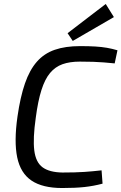

<svg xmlns="http://www.w3.org/2000/svg" viewBox="-20 -934 611 966"><path d="M383 -702Q428 -702 460 -700Q492 -698 518 -693.5Q544 -689 571 -681L557 -615Q528 -618 502.5 -620Q477 -622 449 -623Q421 -624 382 -624Q331 -624 294.5 -611Q258 -598 232 -567Q206 -536 188.5 -481Q171 -426 160 -342Q145 -237 152.5 -177Q160 -117 194.5 -92Q229 -67 294 -66Q360 -66 404 -69Q448 -72 491 -77L496 -10Q451 2 405 7Q359 12 293 12Q194 12 138.5 -25.5Q83 -63 66.5 -142.5Q50 -222 68 -348Q82 -446 105.5 -514Q129 -582 165.5 -623.5Q202 -665 255.5 -683.5Q309 -702 383 -702ZM512 -914 553 -848 346 -728 320 -767Z"/></svg>

Font: Exo 2
Style: Italic
Weight: 400
Italic angle: -8°
Designer: Natanael Gama
Foundry: Natanael Gama
Version: Version 2.010